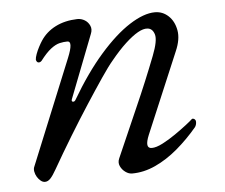

<svg xmlns="http://www.w3.org/2000/svg" viewBox="-39 -458 606 518"><g transform="rotate(-5 263.5 -199.0)"><path d="M63 16Q57 16 51.5 11.5Q46 7 42 0.5Q38 -6 36.5 -14Q35 -22 38 -28L154 -312Q172 -356 156 -356Q146 -356 135 -353.5Q124 -351 111 -341Q98 -331 82 -310Q78 -306 73.5 -306.5Q69 -307 67 -314Q67 -320 70.5 -329.5Q74 -339 79 -348.5Q84 -358 88 -364Q103 -387 128.5 -400Q154 -413 188 -414Q199 -414 208 -408.5Q217 -403 221.5 -393Q226 -383 221 -371L155 -201Q152 -194 156.5 -193Q161 -192 164 -197Q205 -267 247.5 -315.5Q290 -364 329 -389Q368 -414 398 -414Q419 -414 434.5 -399.5Q450 -385 454.5 -360.5Q459 -336 445 -304L353 -86Q338 -50 358 -50Q370 -50 387.5 -59Q405 -68 423 -80.5Q441 -93 454.5 -103.5Q468 -114 472 -118Q473 -119 473.5 -119Q474 -119 475 -119Q478 -119 480.5 -116.5Q483 -114 483 -110Q483 -102 479 -96Q453 -65 423.5 -40Q394 -15 362.5 -0.5Q331 14 299 14Q290 14 281 7.5Q272 1 267.5 -9Q263 -19 268 -30Q297 -97 326.5 -163.5Q356 -230 382 -297Q398 -338 393 -354.5Q388 -371 374 -372Q363 -373 348 -364.5Q333 -356 314 -338.5Q295 -321 273 -294Q261 -280 241 -250.5Q221 -221 196 -182.5Q171 -144 144.5 -100.5Q118 -57 94 -15Q85 1 78 8.5Q71 16 63 16Z"/></g></svg>

Font: EB Garamond
Style: Italic
Weight: 400
Italic angle: -17.2°
Designer: Georg Duffner and Octavio Pardo
Foundry: Georg Duffner
Version: Version 1.001